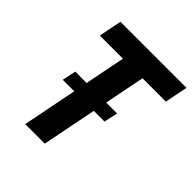

<svg xmlns="http://www.w3.org/2000/svg" viewBox="-195 -855 989 989"><g transform="rotate(45 299.5 -360.0)"><path d="M143.7 0 265.3 -614.6H407.9L286.1 0ZM92.8 -594.4 117.8 -719.7H599.1L574.1 -594.4ZM118.9 -298.2 134.8 -373.6H439.6L423.1 -298.2Z"/></g></svg>

Font: Reddit Sans
Style: Italic
Weight: 400
Italic angle: -11.25°
Designer: Stephen Hutchings
Version: Version 1.013